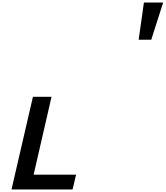

<svg xmlns="http://www.w3.org/2000/svg" viewBox="-20 -1477 1292 1497"><path d="M1252 -1457 1159.2 -1167H1061L1102.1 -1457ZM545.9 0H69.8L236.8 -722.2H381.8L242.2 -115.2H573.2Z"/></svg>

Font: Perun
Style: Bold Italic
Weight: 700
Italic angle: -12°
Foundry: Copyright (c) Stefan Peev, Context Ltd, 2016
Version: Version 001.000